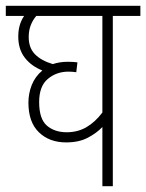

<svg xmlns="http://www.w3.org/2000/svg" viewBox="-20 -642 504 662"><path d="M464 -587H369V0H333V-204Q313 -183 282.5 -167Q252 -151 208 -151Q150 -151 114 -186Q78 -221 78 -288Q78 -320 89.5 -349Q101 -378 126 -399Q88 -414 65.5 -443Q43 -472 43 -516Q43 -537 48 -554.5Q53 -572 63 -587H0V-622H464ZM115 -290Q115 -232 141.5 -209Q168 -186 210 -186Q248 -186 278 -203.5Q308 -221 333 -254V-587H105Q93 -573 86 -555Q79 -537 79 -514Q79 -477 100.5 -455Q122 -433 162 -421Q186 -429 214 -429Q224 -429 232 -428.5Q240 -428 247 -427L243 -393Q229 -395 216 -395Q175 -395 145 -370Q115 -345 115 -290Z"/></svg>

Font: Noto Sans Condensed ExtraLight
Style: Italic
Weight: 200
Width: 3
Italic angle: -12°
Designer: Monotype Design Team
Foundry: Monotype Imaging Inc.
Version: Version 2.013; ttfautohint (v1.8.4.7-5d5b)